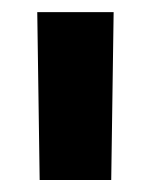

<svg xmlns="http://www.w3.org/2000/svg" viewBox="-20 -766 251 319"><path d="M41.9 -745.8H168.8L164.8 -466.9H45.9Z"/></svg>

Font: TASA Explorer VF
Style: Regular
Weight: 400
Designer: Weizhong Zhang
Foundry: Local Remote
Version: Version 1.000;Glyphs 3.2 (3192)